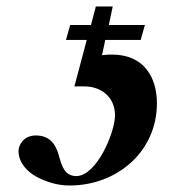

<svg xmlns="http://www.w3.org/2000/svg" viewBox="-20 -561 540 591"><path d="M304 -438H413L426 -484H315L327 -541H275L260 -484H196L183 -438H247L209 -295H241C289 -295 334 -264 334 -206C334 -153 277 -19 215 -19C179 -19 170 -50 161 -83C151 -118 133 -144 90 -144C53 -144 37 -115 37 -96C37 -60 64 -32 94 -16C127 1 160 10 194 10C340 10 463 -94 463 -243C463 -322 424 -393 325 -393C316 -393 308 -393 294 -391Z"/></svg>

Font: STIXGeneral
Style: Bold Italic
Weight: 700
Italic angle: -16.33°
Designer: MicroPress Inc., with final additions and corrections provided by Coen Hoffman, Elsevier (retired)
Version: Version 1.1.0